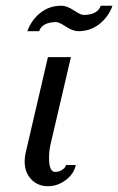

<svg xmlns="http://www.w3.org/2000/svg" viewBox="-20 -639 412 669"><path d="M65.9 0ZM331.1 -619.1H372.1Q357.9 -580.1 326.4 -555.2Q294.9 -530.3 252.9 -530.3Q234.4 -530.3 210 -546.1Q185.5 -562 176.3 -562Q127.4 -562 116.2 -530.3H75.2Q89.4 -569.3 120.6 -594.2Q151.9 -619.1 193.8 -619.1Q212.4 -619.1 237.1 -603Q261.7 -586.9 271 -586.9Q319.8 -586.9 331.1 -619.1ZM155.8 -134.8Q150.9 -113.3 150.9 -88.9Q150.9 -40 171.9 -40Q185.5 -40 196.5 -47.1Q207.5 -54.2 210 -64H244.1Q237.8 -33.2 209.2 -11.7Q180.7 9.8 147 9.8Q111.3 9.8 88.6 -14.4Q65.9 -38.6 65.9 -76.2Q65.9 -89.4 68.8 -104L147 -439.9H227.1Z"/></svg>

Font: Pfennig
Style: Italic
Weight: 500
Italic angle: -13°
Version: Version 20120410 ; ttfautohint (v0.8)